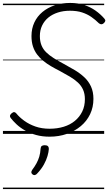

<svg xmlns="http://www.w3.org/2000/svg" viewBox="-20 -910 736 1305"><path d="M317 19Q267 19 225.5 7.5Q184 -4 150.5 -23Q117 -42 92.5 -65Q68 -88 52 -109Q46 -118 48 -125Q50 -132 59 -140Q70 -149 77 -148Q84 -147 91 -139Q112 -113 145 -89Q178 -65 221 -50Q264 -35 317 -35Q369 -35 413 -48.5Q457 -62 489 -88.5Q521 -115 539 -152Q557 -189 557 -236Q557 -272 545 -299.5Q533 -327 510 -348.5Q487 -370 455 -389Q423 -408 384 -429Q354 -444 326 -460.5Q298 -477 274 -496.5Q250 -516 232 -540Q214 -564 204 -594.5Q194 -625 194 -665Q194 -716 213.5 -757.5Q233 -799 268.5 -828.5Q304 -858 352 -874Q400 -890 457 -890Q510 -890 552.5 -876Q595 -862 629 -838Q663 -814 689 -784Q697 -775 695.5 -767.5Q694 -760 685 -752Q677 -745 669 -745Q661 -745 652 -752Q628 -776 600.5 -795Q573 -814 538 -825.5Q503 -837 455 -837Q411 -837 373.5 -825Q336 -813 309 -791Q282 -769 266.5 -737Q251 -705 251 -665Q251 -629 262 -602Q273 -575 294 -554.5Q315 -534 345 -515Q375 -496 413 -476Q452 -455 488 -433.5Q524 -412 553 -385Q582 -358 598.5 -322Q615 -286 615 -238Q615 -181 592.5 -134Q570 -87 529.5 -53Q489 -19 434.5 0Q380 19 317 19ZM202 276Q194 270 193 263Q192 256 198 246Q216 222 228 200Q240 178 247 154.5Q254 131 256 100Q257 87 264 82Q271 77 284 77Q299 77 305.5 83.5Q312 90 312 102Q311 122 303 150Q295 178 278.5 208Q262 238 235 267Q228 276 219.5 279Q211 282 202 276ZM0 365H688V375H0ZM0 -20H688V0H0ZM0 -505H688V-500H0ZM0 -885H688V-875H0Z"/></svg>

Font: Playwrite IS Guides
Style: Regular
Weight: 400
Designer: Veronika Burian, José Scaglione
Foundry: TypeTogether
Version: Version 1.003